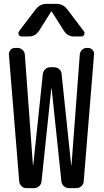

<svg xmlns="http://www.w3.org/2000/svg" viewBox="-20 -980 540 1000"><path d="M273.4 -960Q308.6 -960 330.1 -931.6L416 -818.4Q422.9 -809.6 418.5 -799.8Q414.1 -790 403.3 -790H366.2Q331.1 -790 312.5 -820.3L250 -918.9Q250 -919.9 248 -919.9Q246.1 -919.9 246.1 -918.9L183.6 -820.3Q165 -790 129.9 -790H92.8Q82 -790 77.6 -799.3Q73.2 -808.6 80.1 -818.4L166 -931.6Q188.5 -960 222.7 -960ZM118.2 0Q103.5 0 92.8 -9.8Q82 -19.5 80.1 -35.2L26.4 -695.3Q25.4 -709 34.7 -719.7Q43.9 -730.5 57.6 -730.5H71.3Q85.9 -730.5 97.2 -720.2Q108.4 -710 109.4 -695.3L151.4 -121.1Q151.4 -120.1 152.3 -120.1Q153.3 -120.1 153.3 -121.1L203.1 -594.7Q205.1 -609.4 215.8 -619.6Q226.6 -629.9 242.2 -629.9H261.7Q276.4 -629.9 288.1 -620.1Q299.8 -610.4 300.8 -594.7L350.6 -121.1Q350.6 -120.1 351.6 -120.1Q352.5 -120.1 352.5 -121.1L395.5 -695.3Q396.5 -710 407.2 -720.2Q418 -730.5 432.6 -730.5H438.5Q452.1 -730.5 461.9 -719.7Q471.7 -709 469.7 -695.3L416 -35.2Q415 -20.5 403.8 -10.3Q392.6 0 377.9 0H338.9Q324.2 0 313 -9.8Q301.8 -19.5 299.8 -35.2L249 -518.6Q249 -519.5 248 -519.5Q247.1 -519.5 247.1 -518.6L196.3 -35.2Q195.3 -20.5 183.6 -10.3Q171.9 0 157.2 0Z"/></svg>

Font: Rounded-L Mgen+ 2m regular
Style: Regular
Weight: 400
Designer: [Source Han Sans]
Ryoko NISHIZUKA  (kana & ideographs); Paul D. Hunt (Latin, Greek & Cyrillic); Wenlong ZHANG  (bopomofo
Version: Version 1.059.20150602